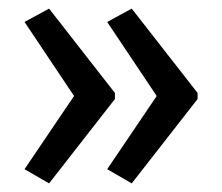

<svg xmlns="http://www.w3.org/2000/svg" viewBox="-20 -487 515 446"><path d="M439 -257 286 -61 229 -94 344 -264 229 -436 286 -467 439 -271ZM247 -257 94 -61 37 -94 152 -264 37 -436 94 -467 247 -271Z"/></svg>

Font: Noto Sans Devanagari Condensed
Style: Regular
Weight: 400
Width: 3
Designer: Jelle Bosma - Monotype Design Team
Foundry: Monotype Imaging Inc.
Version: Version 2.004; ttfautohint (v1.8.4.7-5d5b)